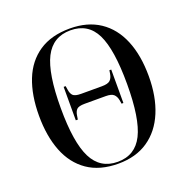

<svg xmlns="http://www.w3.org/2000/svg" viewBox="-130 -849 962 982"><g transform="rotate(-20 351.0 -357.5)"><path d="M351 10Q250 10 183.5 -36Q117 -82 84.5 -165Q52 -248 52 -359Q52 -471 84.5 -553Q117 -635 184 -680Q251 -725 352 -725Q448 -725 514.5 -680.5Q581 -636 615 -553.5Q649 -471 649 -358Q649 -247 614.5 -164Q580 -81 513.5 -35.5Q447 10 351 10ZM351 0Q446 0 488.5 -85Q531 -170 531 -358Q531 -546 489.5 -630.5Q448 -715 352 -715Q256 -715 213 -630.5Q170 -546 170 -358Q170 -171 213 -85.5Q256 0 351 0ZM221 -273V-455H232L235 -436Q238 -413 249 -402Q260 -391 293 -391H406Q438 -391 450.5 -402Q463 -413 467 -436L470 -455H480V-273H470L467 -292Q463 -314 450.5 -325.5Q438 -337 407 -337H293Q260 -337 249 -326Q238 -315 235 -292L232 -273Z"/></g></svg>

Font: Noto Serif Display SemiCondensed Medium
Style: Regular
Weight: 500
Width: 4
Designer: Monotype Design Team
Foundry: Monotype Imaging Inc.
Version: Version 2.009